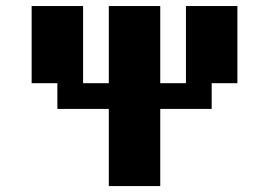

<svg xmlns="http://www.w3.org/2000/svg" viewBox="-20 -628 908 648"><path d="M347.2 -607.6H520.8V-347.2H607.6V-607.6H781.2V-347.2H694.4V-260.4H520.8V0H347.2V-260.4H173.6V-347.2H86.8V-607.6H260.4V-347.2H347.2Z"/></svg>

Font: 8-bit Operator+ 8
Style: Bold
Weight: 700
Designer: GrandChaos9000
Version: Version 1.3.0 - August 1, 2014